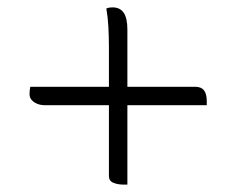

<svg xmlns="http://www.w3.org/2000/svg" viewBox="-20 -560 640 520"><path d="M268 -537Q273 -539 277 -539.5Q281 -540 285 -540Q305 -540 315 -525.5Q325 -511 325 -480Q325 -410 325 -340Q325 -270 325 -200Q325 -130 325 -60Q323 -60 320 -60Q317 -60 315 -60Q299 -60 287 -65Q275 -70 275 -83Q275 -141 275 -198.5Q275 -256 275 -314Q275 -372 275 -430Q275 -461 273.5 -487.5Q272 -514 268 -537ZM62 -325H507Q519 -325 526 -321Q533 -317 536.5 -308Q540 -299 540 -285Q540 -283 540 -280Q540 -277 540 -275H103Q90 -275 80.5 -279Q71 -283 65.5 -289.5Q60 -296 60 -305Q60 -310 60.5 -315.5Q61 -321 62 -325Z"/></svg>

Font: Recursive Casual Light
Style: Regular
Weight: 300
Version: Version 1.047